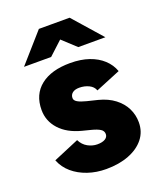

<svg xmlns="http://www.w3.org/2000/svg" viewBox="-135 -799 756 898"><g transform="rotate(-20 243.0 -350.0)"><path d="M239 12Q190 12 147.5 -2.5Q105 -17 74 -43.5Q43 -70 28 -108L156 -162Q169 -136 192 -123.5Q215 -111 239 -111Q264 -111 278 -119.5Q292 -128 292 -143Q292 -159 277.5 -168Q263 -177 236 -184L193 -195Q123 -213 85.5 -254.5Q48 -296 48 -351Q48 -428 101 -470Q154 -512 248 -512Q301 -512 341.5 -498Q382 -484 409.5 -458.5Q437 -433 449 -399L325 -348Q318 -368 296.5 -378.5Q275 -389 249 -389Q227 -389 215 -379.5Q203 -370 203 -354Q203 -342 217.5 -333.5Q232 -325 260 -318L313 -305Q360 -293 392 -268.5Q424 -244 440 -211.5Q456 -179 456 -142Q456 -95 428.5 -60.5Q401 -26 352 -7Q303 12 239 12ZM310 -569 167 -701V-712H319L445 -569ZM40 -569 166 -712H318V-701L175 -569Z"/></g></svg>

Font: Figtree Light ExtraBold
Style: Regular
Weight: 800
Version: Version 2.001;gftools[0.9.30]